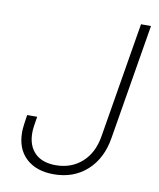

<svg xmlns="http://www.w3.org/2000/svg" viewBox="-83 -794 721 869"><g transform="rotate(10 277.5 -359.5)"><path d="M222.7 9.8Q142.6 9.8 95.9 -33.4Q49.3 -76.7 49.3 -153.8Q49.3 -161.1 50 -169.7Q50.8 -178.2 52.7 -193.4Q54.7 -208.5 58.6 -233.4H104.5Q100.6 -209 98.4 -194.8Q96.2 -180.7 95.7 -172.9Q95.2 -165 95.2 -158.7Q95.2 -99.1 128.9 -65.7Q162.6 -32.2 224.6 -32.2Q295.9 -32.2 345 -75.9Q394 -119.6 406.7 -198.2L494.6 -727.5H540.5L452.6 -198.2Q437 -101.1 375.5 -45.7Q314 9.8 222.7 9.8Z"/></g></svg>

Font: Inter 17pt ExtraLight
Style: Italic
Weight: 250
Italic angle: -9.3988°
Version: Version 4.001;git-66647c0bb